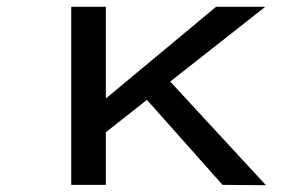

<svg xmlns="http://www.w3.org/2000/svg" viewBox="-20 -545 876 566"><path d="M279 -145 278 -243 617 -525H762ZM190 0V-525H292V0ZM636 0 387 -280 461 -327 764 1Z"/></svg>

Font: Lexend Tera
Style: Regular
Weight: 400
Designer: Bonnie Shaver-Troup, Thomas Jockin
Foundry: Lexend
Version: Version 1.007